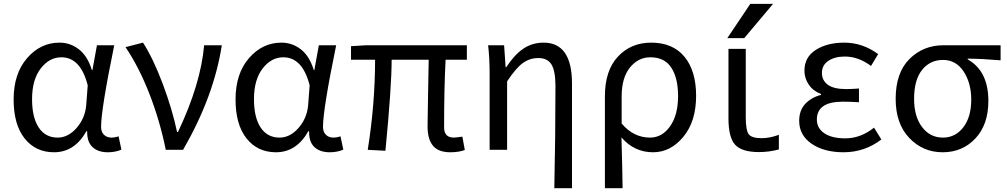

<svg xmlns="http://www.w3.org/2000/svg" viewBox="-20 -778 5229 997"><path d="M260.7 12.7Q165 12.7 107.9 -59.1Q50.8 -130.9 50.8 -261.7Q50.8 -395.5 120.6 -476.1Q190.4 -556.6 289.1 -556.6Q344.7 -556.6 389.6 -522Q434.6 -487.3 457 -414.1H460L483.4 -543H573.2Q504.9 -210 504.9 -119.1Q504.9 -92.8 520 -78.1Q535.2 -63.5 558.6 -63.5Q577.1 -63.5 595.7 -70.3L610.4 -1Q579.1 12.7 540 12.7Q489.3 12.7 460.4 -14.2Q431.6 -41 432.6 -96.7H428.7Q367.2 12.7 260.7 12.7ZM279.3 -63.5Q334 -63.5 377.9 -113.8Q421.9 -164.1 427.7 -232.4L435.5 -335Q398.4 -480.5 298.8 -480.5Q236.3 -480.5 191.4 -422.4Q146.5 -364.3 146.5 -262.7Q146.5 -168 181.2 -115.7Q215.8 -63.5 279.3 -63.5Z M930.7 0H840.8Q810.5 -150.4 755.9 -290.5Q701.2 -430.7 631.8 -533.2L722.7 -556.6Q776.4 -472.7 825.7 -340.8Q875 -209 899.4 -92.8H904.3Q1022.5 -341.8 1040 -543H1131.8Q1090.8 -277.3 930.7 0Z M1413.1 12.7Q1317.4 12.7 1260.3 -59.1Q1203.1 -130.9 1203.1 -261.7Q1203.1 -395.5 1272.9 -476.1Q1342.8 -556.6 1441.4 -556.6Q1497.1 -556.6 1542 -522Q1586.9 -487.3 1609.4 -414.1H1612.3L1635.7 -543H1725.6Q1657.2 -210 1657.2 -119.1Q1657.2 -92.8 1672.4 -78.1Q1687.5 -63.5 1710.9 -63.5Q1729.5 -63.5 1748 -70.3L1762.7 -1Q1731.4 12.7 1692.4 12.7Q1641.6 12.7 1612.8 -14.2Q1584 -41 1585 -96.7H1581.1Q1519.5 12.7 1413.1 12.7ZM1431.6 -63.5Q1486.3 -63.5 1530.3 -113.8Q1574.2 -164.1 1580.1 -232.4L1587.9 -335Q1550.8 -480.5 1451.2 -480.5Q1388.7 -480.5 1343.8 -422.4Q1298.8 -364.3 1298.8 -262.7Q1298.8 -168 1333.5 -115.7Q1368.2 -63.5 1431.6 -63.5Z M2318.4 12.7Q2256.8 12.7 2228.5 -21Q2200.2 -54.7 2200.2 -122.1Q2200.2 -148.4 2202.6 -276.4Q2205.1 -404.3 2206.1 -467.8H2013.7Q2013.7 -328.1 1981.4 4.9L1889.6 0Q1927.7 -239.3 1927.7 -467.8H1802.7V-538.1L1879.9 -543H2404.3V-467.8H2293.9Q2286.1 -326.2 2286.1 -116.2Q2286.1 -63.5 2336.9 -63.5Q2344.7 -63.5 2380.9 -68.4L2393.6 1Q2361.3 12.7 2318.4 12.7Z M2950.2 199.2H2858.4Q2864.3 -66.4 2864.3 -332Q2864.3 -409.2 2843.8 -442.9Q2823.2 -476.6 2775.4 -476.6Q2730.5 -476.6 2694.3 -450.2Q2658.2 -423.8 2613.3 -355.5V0H2522.5V-393.6Q2522.5 -478.5 2514.6 -543H2597.7L2605.5 -428.7H2608.4Q2651.4 -494.1 2697.8 -525.4Q2744.1 -556.6 2802.7 -556.6Q2950.2 -556.6 2950.2 -343.8Z M3121.1 199.2V-278.3Q3121.1 -412.1 3189 -484.4Q3256.8 -556.6 3361.3 -556.6Q3473.6 -556.6 3534.2 -483.4Q3594.7 -410.2 3594.7 -280.3Q3594.7 -147.5 3528.3 -67.4Q3461.9 12.7 3371.1 12.7Q3273.4 12.7 3207 -64.5Q3211.9 95.7 3212.9 199.2ZM3355.5 -63.5Q3418 -63.5 3459.5 -122.1Q3501 -180.7 3501 -279.3Q3501 -373 3465.8 -426.8Q3430.7 -480.5 3357.4 -480.5Q3293.9 -480.5 3251 -427.2Q3208 -374 3208 -276.4V-136.7Q3269.5 -63.5 3355.5 -63.5Z M3876 -757.8H3994.1L3844.7 -580.1H3756.8ZM3852.5 -169.9Q3852.5 -100.6 3868.2 -80.6Q3883.8 -60.5 3934.6 -60.5Q3978.5 -60.5 4024.4 -78.1V-2Q3972.7 11.7 3921.9 11.7Q3832 11.7 3797.4 -26.4Q3762.7 -64.5 3762.7 -163.1V-524.4H3852.5Z M4360.4 12.7Q4258.8 12.7 4194.3 -31.7Q4129.9 -76.2 4129.9 -150.4Q4129.9 -205.1 4161.6 -238.8Q4193.4 -272.5 4243.2 -285.2V-290Q4203.1 -304.7 4180.2 -337.9Q4157.2 -371.1 4157.2 -411.1Q4157.2 -481.4 4216.3 -519Q4275.4 -556.6 4364.3 -556.6Q4459 -556.6 4540 -497.1L4502.9 -435.5Q4437.5 -484.4 4367.2 -484.4Q4314.5 -484.4 4281.2 -461.9Q4248 -439.5 4248 -399.4Q4248 -360.4 4278.8 -337.9Q4309.6 -315.4 4373 -315.4Q4401.4 -315.4 4440.4 -318.4V-247.1Q4393.6 -250 4356.4 -250Q4221.7 -250 4221.7 -157.2Q4221.7 -112.3 4260.7 -85.9Q4299.8 -59.6 4369.1 -59.6Q4449.2 -59.6 4518.6 -115.2L4556.6 -53.7Q4469.7 12.7 4360.4 12.7Z M4630.9 -264.6Q4630.9 -400.4 4702.6 -471.7Q4774.4 -543 4878.9 -543H5175.8V-464.8Q5083 -472.7 5004.9 -473.6V-469.7Q5112.3 -409.2 5112.3 -253.9Q5112.3 -130.9 5044.9 -59.1Q4977.5 12.7 4875 12.7Q4772.5 12.7 4701.7 -61.5Q4630.9 -135.7 4630.9 -264.6ZM4876 -63.5Q4941.4 -63.5 4982.4 -117.2Q5023.4 -170.9 5023.4 -260.7Q5023.4 -346.7 4983.9 -406.7Q4944.3 -466.8 4877 -466.8Q4809.6 -466.8 4768.1 -415Q4726.6 -363.3 4726.6 -264.6Q4726.6 -172.9 4768.1 -118.2Q4809.6 -63.5 4876 -63.5Z"/></svg>

Font: Nasu
Style: Regular
Weight: 400
Designer: Ryoko NISHIZUKA (kana &amp; ideographs); Paul D. Hunt (Latin, Greek &amp; Cyrillic); Wenlong ZHANG (bopomofo); Sandoll C
Version: Version 2014.1215